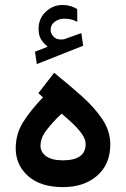

<svg xmlns="http://www.w3.org/2000/svg" viewBox="-20 -769 517 787"><path d="M175.8 -577.6Q159.2 -590.8 148.7 -606.9Q138.2 -623 138.2 -650.9Q138.2 -693.4 167.7 -720.9Q197.3 -748.5 235.4 -748.5Q253.9 -748.5 268.1 -744.4Q282.2 -740.2 296.4 -731.9L296.9 -679.7Q281.7 -687.5 268.3 -689.9Q254.9 -692.4 242.2 -692.4Q222.2 -692.4 204.8 -680.2Q187.5 -668 187.5 -644.5Q188 -630.4 201.4 -617.2Q214.8 -604 241.7 -607.9Q242.7 -607.9 243.9 -608.4Q245.1 -608.9 246.1 -609.4L313.5 -633.3L320.8 -581.5L130.9 -506.3L123.5 -557.1ZM156.2 -370.1 137.2 -387.2 202.1 -470.7Q263.7 -420.9 316.2 -374Q368.7 -327.1 400.4 -279.1Q432.1 -231 432.1 -176.8Q432.1 -95.7 378.2 -48.8Q324.2 -2 238.3 -2Q146.5 -2 95.5 -47.1Q44.4 -92.3 44.4 -161.1Q44.4 -219.7 74.7 -268.3Q105 -316.9 156.2 -370.1ZM331.1 -178.7Q331.1 -198.2 315.7 -220Q300.3 -241.7 277.6 -263.2Q254.9 -284.7 232.4 -303.2Q196.3 -269 171.1 -236.3Q146 -203.6 146 -171.9Q146 -146 168.9 -128.9Q191.9 -111.8 237.8 -111.8Q331.1 -111.8 331.1 -178.7Z"/></svg>

Font: Vazirmatn UI NL Medium
Style: Regular
Weight: 500
Designer: Saber Rastikerdar
Foundry: Saber Rastikerdar
Version: Version 33.003